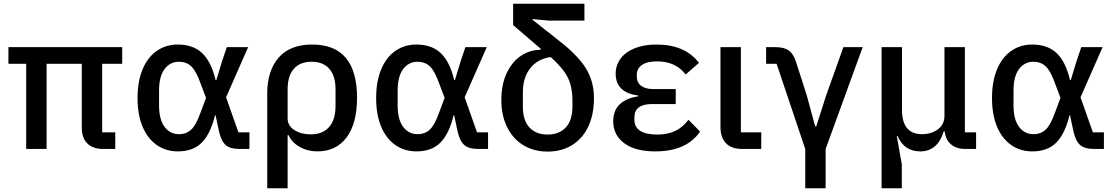

<svg xmlns="http://www.w3.org/2000/svg" viewBox="-20 -796 5957 1026"><path d="M526 -89H596V0H531Q476 0 446.5 -29.5Q417 -59 417 -113V-455H229V0H120V-455H25V-544H633V-455H526Z M1261 0Q1210 0 1186 -21Q1162 -42 1150 -95L1132 -180H1129Q1105 -81 1058.5 -34Q1012 13 930 13Q866 13 817 -21.5Q768 -56 741.5 -120Q715 -184 715 -272Q715 -360 741.5 -424.5Q768 -489 817 -523.5Q866 -558 930 -558Q1012 -558 1060.5 -512Q1109 -466 1132 -368H1136L1166 -467L1192 -544H1306L1188 -276L1254 -89H1313V0ZM1051 -193 1081 -273 1051 -352Q1028 -417 1002 -441.5Q976 -466 936 -466Q889 -466 859.5 -427Q830 -388 830 -312V-233Q830 -157 859.5 -118Q889 -79 936 -79Q976 -79 1002 -103.5Q1028 -128 1051 -193Z M1408 -296Q1408 -418 1469 -488Q1530 -558 1648 -558Q1769 -558 1828.5 -486Q1888 -414 1888 -275Q1888 -136 1832 -61.5Q1776 13 1676 13Q1624 13 1581.5 -11Q1539 -35 1522 -74H1517V210H1408ZM1773 -230V-319Q1773 -390 1740 -428Q1707 -466 1645 -466Q1583 -466 1550 -428Q1517 -390 1517 -319V-163Q1517 -124 1553 -101Q1589 -78 1641 -78Q1704 -78 1738.5 -117Q1773 -156 1773 -230Z M2536 0Q2485 0 2461 -21Q2437 -42 2425 -95L2407 -180H2404Q2380 -81 2333.5 -34Q2287 13 2205 13Q2141 13 2092 -21.5Q2043 -56 2016.5 -120Q1990 -184 1990 -272Q1990 -360 2016.5 -424.5Q2043 -489 2092 -523.5Q2141 -558 2205 -558Q2287 -558 2335.5 -512Q2384 -466 2407 -368H2411L2441 -467L2467 -544H2581L2463 -276L2529 -89H2588V0ZM2326 -193 2356 -273 2326 -352Q2303 -417 2277 -441.5Q2251 -466 2211 -466Q2164 -466 2134.5 -427Q2105 -388 2105 -312V-233Q2105 -157 2134.5 -118Q2164 -79 2211 -79Q2251 -79 2277 -103.5Q2303 -128 2326 -193Z M2912 -686 2826 -694V-690L2959 -585Q3065 -504 3109.5 -433Q3154 -362 3154 -273Q3154 -184 3123.5 -119.5Q3093 -55 3037 -20.5Q2981 14 2906 14Q2832 14 2776 -20.5Q2720 -55 2689.5 -117.5Q2659 -180 2659 -261Q2659 -345 2688 -406Q2717 -467 2765 -498.5Q2813 -530 2869 -530V-536L2814 -583L2722 -662V-776H3103V-686ZM3039 -256Q3039 -331 3014.5 -381Q2990 -431 2923 -491Q2854 -482 2814 -432Q2774 -382 2774 -301V-227Q2774 -153 2809 -115Q2844 -77 2906 -77Q2968 -77 3003.5 -115Q3039 -153 3039 -227Z M3721 -93Q3649 13 3481 13Q3375 13 3316 -30.5Q3257 -74 3257 -148Q3257 -205 3291 -238Q3325 -271 3389 -281V-286Q3331 -293 3300.5 -322.5Q3270 -352 3270 -402Q3270 -447 3296 -482.5Q3322 -518 3371.5 -538Q3421 -558 3488 -558Q3641 -558 3715 -460L3644 -398Q3591 -468 3492 -468Q3437 -468 3410 -448.5Q3383 -429 3383 -398V-386Q3383 -355 3406 -337.5Q3429 -320 3471 -320H3591V-240H3465Q3370 -240 3370 -169V-157Q3370 -77 3493 -77Q3548 -77 3588.5 -96.5Q3629 -116 3659 -156Z M3946 0Q3889 0 3859.5 -30.5Q3830 -61 3830 -118V-544H3939V-89H4048V0Z M4283 0 4130 -455H4074V-544H4124Q4171 -544 4196 -525.5Q4221 -507 4235 -461L4291 -287L4336 -121H4342L4395 -287L4487 -544H4590L4392 0V210H4283Z M4691 210V-544H4800V-210Q4800 -79 4907 -79Q4957 -79 4992 -105Q5027 -131 5027 -177V-544H5136V-89H5196V0H5141Q5090 0 5061.5 -25Q5033 -50 5028 -94H5023Q5007 -41 4975.5 -14Q4944 13 4898 13Q4811 13 4776 -70H4772L4799 82V210Z M5827 0Q5776 0 5752 -21Q5728 -42 5716 -95L5698 -180H5695Q5671 -81 5624.5 -34Q5578 13 5496 13Q5432 13 5383 -21.5Q5334 -56 5307.5 -120Q5281 -184 5281 -272Q5281 -360 5307.5 -424.5Q5334 -489 5383 -523.5Q5432 -558 5496 -558Q5578 -558 5626.5 -512Q5675 -466 5698 -368H5702L5732 -467L5758 -544H5872L5754 -276L5820 -89H5879V0ZM5617 -193 5647 -273 5617 -352Q5594 -417 5568 -441.5Q5542 -466 5502 -466Q5455 -466 5425.5 -427Q5396 -388 5396 -312V-233Q5396 -157 5425.5 -118Q5455 -79 5502 -79Q5542 -79 5568 -103.5Q5594 -128 5617 -193Z"/></svg>

Font: IBM Plex Sans JP Medm
Style: Regular
Weight: 500
Designer: Mike Abbink; Paul van der Laan; Pieter van Rosmalen; Wujin Sim; Yejin Wi; Jinhee Kim; Boomi Park; Yona Kim; Kichan Ma
Foundry: Sandoll Inc.
Version: Version 1.002